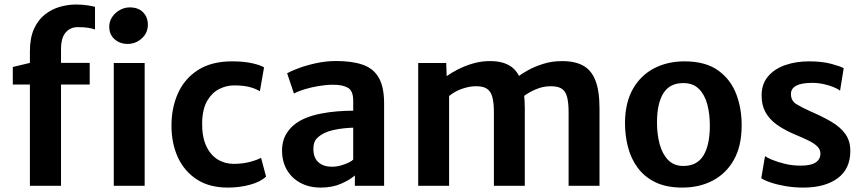

<svg xmlns="http://www.w3.org/2000/svg" viewBox="-20 -842 3914 870"><path d="M115.5 0V-459H38V-538.5L115.5 -557V-609Q115.5 -670.5 134.2 -711.5Q153 -752.5 183.8 -776.5Q214.5 -800.5 251.2 -811Q288 -821.5 323.5 -821.5Q355 -821.5 378.5 -817.5Q402 -813.5 410.5 -811V-708.5Q398 -713 380 -716Q362 -719 332 -719Q298.5 -719 277.5 -694.8Q256.5 -670.5 256.5 -619V-557H386.5V-459H256.5V0ZM495.5 0V-556.5H635.5V0ZM558 -643Q523.5 -643 499.2 -664.2Q475 -685.5 475 -721Q475 -745 488.2 -764.8Q501.5 -784.5 522.8 -796.5Q544 -808.5 568 -808.5Q607 -808.5 628.5 -786.2Q650 -764 650 -730Q650 -693 622.5 -668Q595 -643 558 -643Z M757 -272.5Q757 -354.5 787 -420.5Q817 -486.5 878 -525.2Q939 -564 1032 -564Q1086 -564 1124.5 -555Q1163 -546 1176.5 -536.5L1157.5 -428.5Q1138.5 -440.5 1110.2 -447.8Q1082 -455 1040.5 -455Q1006.5 -455 974 -439Q941.5 -423 919.8 -386.8Q898 -350.5 896 -289.5Q894.5 -225 913.5 -182.8Q932.5 -140.5 965.5 -120Q998.5 -99.5 1039 -99.5Q1078.5 -99.5 1111.8 -108.2Q1145 -117 1163 -127L1185.5 -42Q1161 -18 1113.2 -5Q1065.5 8 1012.5 8Q928.5 8 871.8 -29Q815 -66 786 -129.2Q757 -192.5 757 -272.5Z M1433.5 8Q1381.5 8 1342 -13Q1302.5 -34 1280.2 -71.8Q1258 -109.5 1258 -160Q1258 -211.5 1286 -248.5Q1314 -285.5 1361.5 -305.5Q1394.5 -319.5 1432.8 -327Q1471 -334.5 1509.2 -337.5Q1547.5 -340.5 1580.5 -340.5L1605.5 -309.5L1580.5 -263.5Q1562 -263 1538 -260.5Q1514 -258 1491.2 -253Q1468.5 -248 1453 -240.5Q1431.5 -231 1415.8 -215Q1400 -199 1400 -168Q1400 -127 1422.8 -106.8Q1445.5 -86.5 1484.5 -86.5Q1504.5 -86.5 1524.8 -92.2Q1545 -98 1560.2 -105.5Q1575.5 -113 1580.5 -119L1606 -90L1588 -47Q1565.5 -27 1525.5 -9.5Q1485.5 8 1433.5 8ZM1720.5 0H1588V-83H1580.5V-385.5Q1580.5 -430 1557 -444Q1533.5 -458 1489.5 -458Q1458 -458 1424 -452.2Q1390 -446.5 1360.2 -437.5Q1330.5 -428.5 1312 -418L1281 -510Q1296 -519 1331 -532.2Q1366 -545.5 1411.5 -555.5Q1457 -565.5 1503 -565.5Q1575 -565.5 1623.5 -548.8Q1672 -532 1696.2 -490.2Q1720.5 -448.5 1720.5 -373Z M1875 0V-556.5H2002L2004 -497Q2024 -511.5 2054 -527Q2084 -542.5 2119.2 -553.2Q2154.5 -564 2191 -565Q2249 -567 2286 -546.5Q2323 -526 2340.5 -478.5Q2358 -431 2358 -350V0H2218V-332.5Q2218 -376 2210.8 -402.8Q2203.5 -429.5 2184.8 -441Q2166 -452.5 2131 -451Q2107.5 -451 2074.8 -440Q2042 -429 2015 -407V0ZM2351.5 -405 2325 -492.5Q2342 -507 2372.5 -523.8Q2403 -540.5 2442 -552.8Q2481 -565 2523.5 -565Q2581.5 -566 2620 -546Q2658.5 -526 2677.5 -478.8Q2696.5 -431.5 2696.5 -350V0H2556.5V-333Q2556.5 -376.5 2549.5 -403Q2542.5 -429.5 2523.8 -441Q2505 -452.5 2469.5 -451Q2440.5 -451 2408 -437.2Q2375.5 -423.5 2351.5 -405Z M3071.5 8Q3000 8 2950.2 -16Q2900.5 -40 2869.8 -81.5Q2839 -123 2825.2 -176.8Q2811.5 -230.5 2812 -290Q2813.5 -379.5 2848.8 -440.5Q2884 -501.5 2944.5 -532.8Q3005 -564 3081.5 -564Q3177 -564 3234.2 -522.8Q3291.5 -481.5 3316.8 -414Q3342 -346.5 3340.5 -267Q3339.5 -177.5 3304.5 -116.2Q3269.5 -55 3209.2 -23.5Q3149 8 3071.5 8ZM3075 -90Q3138 -89.5 3167.2 -137Q3196.5 -184.5 3196.5 -273Q3196.5 -326 3184.8 -369.5Q3173 -413 3147 -439Q3121 -465 3078.5 -465.5Q3015.5 -466.5 2986.2 -420Q2957 -373.5 2957 -287Q2957 -233.5 2969 -189Q2981 -144.5 3007 -117.5Q3033 -90.5 3075 -90Z M3429.5 -34.5 3446.5 -134.5Q3454 -128.5 3478.2 -118.2Q3502.5 -108 3536.2 -99.8Q3570 -91.5 3606 -91.5Q3652.5 -91 3675 -105.2Q3697.5 -119.5 3697.5 -146Q3697.5 -165 3683 -179Q3668.5 -193 3643.5 -205.2Q3618.5 -217.5 3587 -230.5Q3536 -251.5 3501 -276.5Q3466 -301.5 3448.2 -334.2Q3430.5 -367 3431 -411.5Q3431.5 -462.5 3460.8 -496.5Q3490 -530.5 3538.5 -547.2Q3587 -564 3646 -564Q3704.5 -564 3746.5 -552.8Q3788.5 -541.5 3803 -533L3786.5 -431Q3777 -439 3757.2 -447.2Q3737.5 -455.5 3712 -461Q3686.5 -466.5 3660.5 -466.5Q3611.5 -466.5 3588 -453.8Q3564.5 -441 3564 -417.5Q3563.5 -386 3587.2 -371Q3611 -356 3650 -338.5Q3707 -314 3748 -289.8Q3789 -265.5 3811 -234.2Q3833 -203 3833 -158Q3833 -76.5 3775.5 -34.2Q3718 8 3620 8Q3578.5 8 3540.2 1.5Q3502 -5 3473 -14.8Q3444 -24.5 3429.5 -34.5Z"/></svg>

Font: Merriweather Sans SemiBold
Style: Regular
Weight: 600
Designer: Eben Sorkin
Foundry: Eben Sorkin
Version: Version 2.001